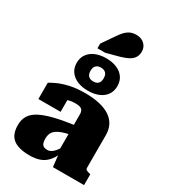

<svg xmlns="http://www.w3.org/2000/svg" viewBox="-256 -1196 1164 1325"><g transform="rotate(30 326.0 -534.0)"><path d="M375 -327V-254Q340 -247 316 -238.5Q292 -230 277 -219.5Q262 -209 254 -197.5Q246 -186 243 -172.5Q240 -159 240 -145Q240 -121 245.5 -107.5Q251 -94 262.5 -88.5Q274 -83 290 -83Q305 -83 318.5 -90.5Q332 -98 346 -114Q360 -130 375 -157L385 -110Q365 -65 340.5 -39Q316 -13 282.5 -1Q249 11 203 11Q144 11 105 -4Q66 -19 47.5 -50Q29 -81 29 -131Q29 -175 48 -206Q67 -237 108 -259Q149 -281 215 -297.5Q281 -314 375 -327ZM384 0 372 -106 363 -101V-412Q363 -425 358 -436Q353 -447 339.5 -453Q326 -459 299 -459Q261 -459 236 -449Q211 -439 203 -427Q192 -431 188.5 -438.5Q185 -446 190 -454.5Q195 -463 207 -468.5Q219 -474 239 -473V-357H62V-487Q78 -497 112 -513Q146 -529 199 -541.5Q252 -554 324 -554Q388 -554 437.5 -542.5Q487 -531 521 -508.5Q555 -486 572.5 -452Q590 -418 590 -372V-114Q590 -106 593.5 -101.5Q597 -97 604.5 -94.5Q612 -92 624 -88L632 -86V0ZM276 -706Q276 -678 290 -664.5Q304 -651 328 -651Q354 -651 367.5 -664.5Q381 -678 381 -706Q381 -734 367 -747.5Q353 -761 328 -761Q304 -761 290 -747.5Q276 -734 276 -706ZM490 -706Q490 -666 470 -637Q450 -608 413.5 -592.5Q377 -577 328 -577Q280 -577 243.5 -592.5Q207 -608 186.5 -637Q166 -666 166 -706Q166 -746 186.5 -775Q207 -804 243.5 -819.5Q280 -835 328 -835Q377 -835 413.5 -819.5Q450 -804 470 -775Q490 -746 490 -706ZM304 -994 240 -901V-864H302L403 -891Q442 -902 467.5 -916Q493 -930 505 -950Q517 -970 517 -997Q517 -1032 492.5 -1055.5Q468 -1079 427 -1079Q398 -1079 377 -1068.5Q356 -1058 338.5 -1039Q321 -1020 304 -994Z"/></g></svg>

Font: Roboto Serif Black
Style: Regular
Weight: 900
Designer: Greg Gazdowicz
Foundry: Commercial Type
Version: Version 1.008